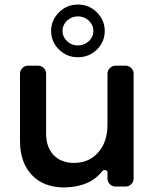

<svg xmlns="http://www.w3.org/2000/svg" viewBox="-20 -821 693 845"><path d="M205 -685Q205 -732 239.5 -766.5Q274 -801 323 -801Q372 -801 406.5 -766.5Q441 -732 441 -685Q441 -637 406.5 -603Q372 -569 323 -569Q274 -569 239.5 -603Q205 -637 205 -685ZM371 -730Q351 -749 323 -749Q295 -749 275 -730Q255 -711 255 -685Q255 -659 275 -640Q295 -621 323 -621Q351 -621 371 -640Q391 -659 391 -685Q391 -711 371 -730ZM533 -532Q547 -532 557.5 -521.5Q568 -511 568 -497V-35Q568 -21 557.5 -10.5Q547 0 533 0H488Q474 0 463.5 -10.5Q453 -21 453 -35V-63Q453 -70 444.5 -72Q436 -74 431 -69Q377 2 263 4Q172 4 120 -51Q68 -106 68 -201V-497Q68 -511 78.5 -521.5Q89 -532 103 -532H148Q162 -532 172.5 -521.5Q183 -511 183 -497V-233Q183 -173 216 -138.5Q249 -104 307 -104Q374 -105 413.5 -151.5Q453 -198 453 -270V-497Q453 -511 463.5 -521.5Q474 -532 488 -532Z"/></svg>

Font: Trueno
Style: Round
Weight: 400
Designer: Julieta Ulanovsky, Jasper
Foundry: Julieta Ulanovsky, Cannot Into Space Fonts
Version: Version 3.001